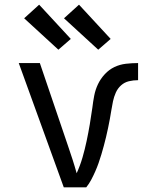

<svg xmlns="http://www.w3.org/2000/svg" viewBox="-20 -799 640 819"><path d="M252 0 60 -530H150L270 -177Q280 -148 289.5 -118.5Q299 -89 307 -60Q322 -93 332 -127.5Q342 -162 349.5 -197.5Q357 -233 363 -268.5Q369 -304 374 -340Q377 -366 382 -391.5Q387 -417 398 -440Q409 -463 427 -482.5Q445 -502 468 -513Q491 -524 517 -527Q543 -530 569 -530V-457Q549 -457 530 -452.5Q511 -448 496.5 -435Q482 -422 474 -404Q466 -386 462 -367Q458 -348 455 -329Q452 -310 448.5 -291Q445 -272 441 -253Q437 -234 432.5 -215Q428 -196 423 -177.5Q418 -159 412.5 -140.5Q407 -122 400.5 -103.5Q394 -85 386 -67Q378 -49 369 -32Q360 -15 348 0ZM399 -587 253 -721 317 -779 452 -633ZM229 -587 83 -721 147 -779 282 -633Z"/></svg>

Font: Iosevka Mono
Style: Regular
Weight: 400
Designer: Belleve Invis
Foundry: Belleve Invis
Version: Version 11.1.1